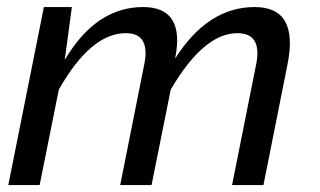

<svg xmlns="http://www.w3.org/2000/svg" viewBox="-20 -533 921 553"><path d="M3.9 0 106.4 -512.7H187L166.5 -360.4Q256.3 -512.7 392.1 -512.7Q514.2 -512.7 484.4 -364.3Q578.6 -512.7 713.4 -512.7Q841.3 -512.7 808.1 -347.7L738.8 0H648.4L717.8 -347.7Q735.8 -437.5 663.6 -437.5Q566.9 -437.5 471.7 -274.9L416.5 0H326.2L395.5 -347.7Q413.6 -437.5 342.3 -437.5Q241.7 -437.5 149.4 -274.9L94.2 0Z"/></svg>

Font: Sansation
Style: Italic
Weight: 400
Designer: Bernd Montag
Version: Version 1.301